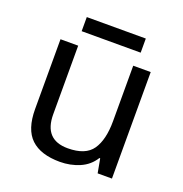

<svg xmlns="http://www.w3.org/2000/svg" viewBox="-124 -788 867 908"><g transform="rotate(20 309.0 -333.5)"><path d="M533 -536V0H461L448 -71H444Q418 -29 372 -9.5Q326 10 274 10Q177 10 128 -36.5Q79 -83 79 -185V-536H168V-191Q168 -63 287 -63Q376 -63 410.5 -113Q445 -163 445 -257V-536ZM457 -677V-606H160V-677Z"/></g></svg>

Font: Noto Sans Grantha
Style: Regular
Weight: 400
Designer: Monotype Design Team
Foundry: Monotype Imaging Inc.
Version: Version 2.003; ttfautohint (v1.8.4.7-5d5b)